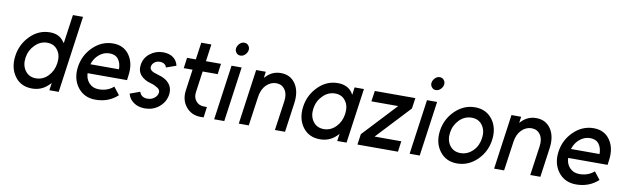

<svg xmlns="http://www.w3.org/2000/svg" viewBox="-45 -1216 5568 1721"><g transform="rotate(10 2738.5 -355.5)"><path d="M332 -416Q269 -416 221 -367Q173 -319 163 -250Q153 -181 187 -133Q222 -84 286 -84Q349 -84 396 -132Q419 -156 433 -185.5Q447 -215 452 -250Q457 -285 451.5 -315Q446 -345 429 -368Q396 -416 332 -416ZM341 -512Q422 -512 463 -457Q467 -452 471 -447Q475 -442 478 -437L515 -700H607L509 0H424L434 -68Q429 -62 424 -57Q419 -52 413 -47Q353 12 267 12Q165 12 110 -64Q55 -140 70 -250Q85 -359 162 -436Q238 -512 341 -512Z M1094 -210 1099 -250Q1116 -363 1065 -437Q1014 -512 915 -512Q813 -512 734 -436Q655 -359 640 -250Q625 -140 683 -64Q742 12 844 12Q964 12 1046 -64L992 -133Q938 -85 858 -85Q803 -85 769 -122Q753 -139 744.5 -161Q736 -183 735 -210ZM900 -419Q953 -419 980 -383Q1006 -348 1006 -293H746Q763 -348 803 -382Q846 -419 900 -419Z M1508 -414Q1497 -461 1462 -486Q1426 -512 1368 -512Q1302 -511 1251 -471Q1200 -431 1191 -366Q1183 -310 1216 -272Q1232 -254 1255 -240.5Q1278 -227 1307 -220Q1320 -216 1331.5 -212Q1343 -208 1352 -202Q1399 -182 1395 -149Q1391 -119 1365 -99Q1339 -78 1302 -78Q1245 -78 1229 -128L1138 -95Q1150 -46 1193 -17Q1232 11 1292 12Q1365 12 1418 -29Q1477 -75 1488 -146Q1497 -210 1458 -252Q1427 -288 1361 -305Q1351 -309 1341 -312Q1331 -315 1321 -318Q1280 -335 1283 -365Q1286 -390 1306 -406Q1326 -423 1357 -423Q1380 -423 1397 -412Q1413 -401 1417 -382Z M1691 -656 1669 -500H1589L1576 -404H1656L1629 -211Q1617 -123 1666 -62Q1717 0 1800 0H1828L1841 -97H1813Q1768 -97 1741 -130Q1714 -163 1721 -211L1748 -404H1885L1898 -500H1761L1783 -656Z M1924 0H2016L2086 -500H1994ZM2121 -663Q2125 -686 2110 -705Q2096 -723 2072 -723Q2048 -723 2030 -705Q2011 -686 2007 -663Q2003 -639 2018 -621Q2032 -603 2055 -603Q2080 -603 2098 -621Q2117 -639 2121 -663Z M2569 0 2606 -264Q2614 -319 2606.5 -364Q2599 -409 2576 -443Q2530 -512 2442 -512Q2366 -512 2312 -457Q2308 -454 2305 -450.5Q2302 -447 2298 -442L2306 -500H2218L2148 0H2239L2277 -267Q2287 -336 2326 -375Q2366 -415 2417 -415Q2468 -415 2496 -375Q2525 -334 2515 -267L2477 0Z M3114 -500 3105 -431Q3102 -435 3099 -440Q3096 -445 3094 -449Q3050 -512 2961 -512Q2859 -512 2783 -436Q2705 -359 2690 -250Q2675 -140 2730 -64Q2786 12 2887 12Q2976 12 3037 -49Q3042 -53 3046 -58Q3050 -63 3054 -68L3044 0H3129L3199 -500ZM2952 -416Q3016 -416 3049 -368Q3066 -345 3071.5 -315Q3077 -285 3072 -250Q3067 -215 3053 -185.5Q3039 -156 3016 -132Q2969 -84 2906 -84Q2842 -84 2807 -133Q2773 -181 2783 -250Q2793 -319 2841 -367Q2889 -416 2952 -416Z M3228 0H3597L3610 -97H3367L3653 -403L3667 -500H3298L3284 -403H3528L3242 -97Z M3703 0H3795L3865 -500H3773ZM3900 -663Q3904 -686 3889 -705Q3875 -723 3851 -723Q3827 -723 3809 -705Q3790 -686 3786 -663Q3782 -639 3797 -621Q3811 -603 3834 -603Q3859 -603 3877 -621Q3896 -639 3900 -663Z M4196 -415Q4260 -415 4294 -367Q4328 -319 4318 -250Q4313 -215 4299.5 -186Q4286 -157 4262 -133Q4214 -85 4150 -85Q4086 -85 4051 -133Q4017 -181 4027 -250Q4032 -285 4046.5 -314Q4061 -343 4084 -367Q4132 -415 4196 -415ZM4210 -512Q4108 -512 4029 -436Q3950 -359 3935 -250Q3920 -140 3977 -64Q4034 12 4136 12Q4238 12 4317 -64Q4395 -140 4410 -250Q4425 -360 4369 -436Q4311 -512 4210 -512Z M4893 0 4930 -264Q4938 -319 4930.5 -364Q4923 -409 4900 -443Q4854 -512 4766 -512Q4690 -512 4636 -457Q4632 -454 4629 -450.5Q4626 -447 4622 -442L4630 -500H4542L4472 0H4563L4601 -267Q4611 -336 4650 -375Q4690 -415 4741 -415Q4792 -415 4820 -375Q4849 -334 4839 -267L4801 0Z M5468 -210 5473 -250Q5490 -363 5439 -437Q5388 -512 5289 -512Q5187 -512 5108 -436Q5029 -359 5014 -250Q4999 -140 5057 -64Q5116 12 5218 12Q5338 12 5420 -64L5366 -133Q5312 -85 5232 -85Q5177 -85 5143 -122Q5127 -139 5118.5 -161Q5110 -183 5109 -210ZM5274 -419Q5327 -419 5354 -383Q5380 -348 5380 -293H5120Q5137 -348 5177 -382Q5220 -419 5274 -419Z"/></g></svg>

Font: Unageo
Style: Medium-Italic
Weight: 500
Designer: Richard Sepsi
Foundry: Richard Sepsi
Version: Version 2.000